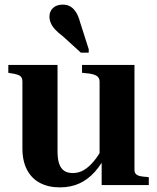

<svg xmlns="http://www.w3.org/2000/svg" viewBox="-20 -801 679 831"><path d="M229 -520V-147Q229 -113 236 -92.5Q243 -72 257.5 -62Q272 -52 295 -52Q321 -52 343 -65Q365 -78 385.5 -102.5Q406 -127 424 -161L444 -139Q421 -92 391.5 -58.5Q362 -25 324.5 -7.5Q287 10 239 10Q190 10 153.5 -9Q117 -28 97 -66Q77 -104 77 -159V-448Q77 -466 66 -473Q55 -480 27 -484L16 -486V-520ZM562 -520V-66Q562 -54 568.5 -47.5Q575 -41 587.5 -38.5Q600 -36 618 -35L624 -34V0H420V-109L411 -111V-448Q411 -466 396 -474Q381 -482 353 -484L335 -486V-520ZM326 -707 364 -588V-573H330L251 -645Q232 -659 219 -673Q206 -687 200 -701Q194 -715 194 -729Q194 -752 209.5 -766.5Q225 -781 252 -781Q272 -781 286 -772Q300 -763 310 -746.5Q320 -730 326 -707Z"/></svg>

Font: Roboto Serif 144pt SemiBold
Style: Regular
Weight: 600
Version: Version 1.008